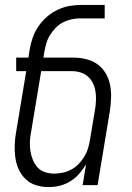

<svg xmlns="http://www.w3.org/2000/svg" viewBox="-20 -755 540 783"><path d="M179 8Q152 8 127.5 0.5Q103 -7 85 -24Q67 -41 56.5 -64Q46 -87 42.5 -112.5Q39 -138 40 -164.5Q41 -191 46 -218L87 -465H46V-520H96L101 -553Q105 -577 113.5 -601.5Q122 -626 137 -648Q152 -670 172.5 -687.5Q193 -705 217 -716Q241 -727 265.5 -731Q290 -735 315 -735H407V-680H306Q289 -680 271 -676Q253 -672 236.5 -663.5Q220 -655 207 -641.5Q194 -628 184 -612Q174 -596 169 -578.5Q164 -561 161 -544L157 -520H280Q307 -520 332.5 -513.5Q358 -507 378 -492.5Q398 -478 411 -456Q424 -434 429 -408.5Q434 -383 433 -356Q432 -329 428 -302L378 0H317L331 -85Q319 -65 303 -46.5Q287 -28 266.5 -15.5Q246 -3 223.5 2.5Q201 8 179 8ZM202 -47Q219 -47 237 -51Q255 -55 271.5 -64Q288 -73 301 -86.5Q314 -100 324 -116.5Q334 -133 339 -150Q344 -167 347 -185L368 -311Q371 -330 371.5 -348.5Q372 -367 369 -384.5Q366 -402 358 -417.5Q350 -433 337 -444Q324 -455 307 -460Q290 -465 271 -465H148L107 -218Q103 -198 102 -178Q101 -158 104 -139Q107 -120 114 -103Q121 -86 133 -72.5Q145 -59 163.5 -53Q182 -47 202 -47Z"/></svg>

Font: Iosevka Light Oblique
Style: Regular
Weight: 300
Italic angle: -9°
Monospace: yes
Designer: Belleve Invis
Foundry: Belleve Invis
Version: Version 32.5.0; ttfautohint (v1.8.4)